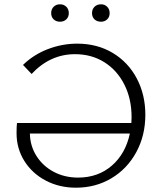

<svg xmlns="http://www.w3.org/2000/svg" viewBox="-20 -867 753 893"><path d="M218 -806Q218 -824 229.5 -835.5Q241 -847 259 -847Q277 -847 288.5 -835.5Q300 -824 300 -806Q300 -788 288.5 -777Q277 -766 259 -766Q241 -766 229.5 -777Q218 -788 218 -806ZM408 -806Q408 -824 419.5 -835.5Q431 -847 450 -847Q467 -847 478.5 -835.5Q490 -824 490 -806Q490 -788 478.5 -777Q467 -766 450 -766Q431 -766 419.5 -777Q408 -788 408 -806ZM656 -333Q656 -237 614 -159.5Q572 -82 498.5 -38Q425 6 333 6Q256 6 193 -27Q130 -60 93.5 -118Q57 -176 57 -248Q57 -279 59 -295H591Q592 -304 592 -322Q592 -407 558.5 -473.5Q525 -540 465.5 -577.5Q406 -615 329 -615Q213 -615 127 -523L87 -565Q136 -613 202.5 -638.5Q269 -664 339 -664Q432 -664 504 -621Q576 -578 616 -502.5Q656 -427 656 -333ZM584 -246H119Q120 -188 150 -141Q180 -94 230.5 -67.5Q281 -41 343 -41Q436 -41 500 -96.5Q564 -152 584 -246Z"/></svg>

Font: Ysabeau SC Semilight
Style: Regular
Weight: 300
Designer: Christian Thalmann (Catharsis Fonts)
Version: Version 0.003